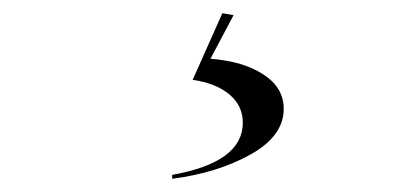

<svg xmlns="http://www.w3.org/2000/svg" viewBox="-20 -23 630 291"><path d="M348 163Q348 137 327.5 120Q307 103 272 98L317 -3L334 0L299 66Q349 70 379.5 90Q410 110 410 142Q410 183 360 211Q310 239 241 248V242Q348 223 348 163Z"/></svg>

Font: Nyght Serif Light
Style: Regular
Weight: 300
Designer: Maksym Kobuzan
Version: Version 0.410